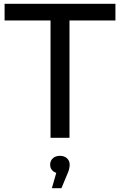

<svg xmlns="http://www.w3.org/2000/svg" viewBox="-20 -720 627 1003"><path d="M244 -613H4V-700H583V-613H343V0H244ZM344 140Q344 164 331 191L301 263H251L274 183Q259 178 250.5 167Q242 156 242 140Q242 120 256 107Q270 94 293 94Q316 94 330 107Q344 120 344 140Z"/></svg>

Font: APTA Sans Medium
Style: Bold
Weight: 500
Version: Version 7.200